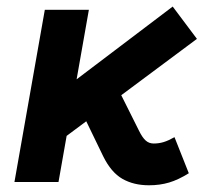

<svg xmlns="http://www.w3.org/2000/svg" viewBox="-20 -547 626 577"><path d="M156.7 -121.1 76.7 -207.5 499 -527.3 571.8 -430.2ZM23.4 0 114.7 -517.6H247.1L155.8 0ZM427.7 9.8Q381.8 9.8 347.9 -9.5Q314 -28.8 290 -77.6L205.6 -252L332.5 -284.7L397.9 -153.8Q407.7 -133.8 417.7 -124.8Q427.7 -115.7 441.9 -115.7Q457.5 -115.7 471.9 -120.1Q486.3 -124.5 504.4 -134.8L547.4 -26.4Q516.1 -6.8 488.3 1.5Q460.4 9.8 427.7 9.8Z"/></svg>

Font: Cascadia Mono NF
Style: Italic
Weight: 400
Italic angle: -10°
Monospace: yes
Designer: Aaron Bell
Foundry: Saja Typeworks
Version: Version 2404.023